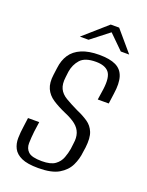

<svg xmlns="http://www.w3.org/2000/svg" viewBox="-125 -700 592 772"><g transform="rotate(20 171.0 -314.0)"><path d="M136 7Q89 7 64 -4.5Q39 -16 29 -35.5Q19 -55 19.5 -79.5Q20 -104 24 -130L29 -168H77L71 -125Q68 -98 67.5 -75Q67 -52 82 -38Q97 -24 140 -24Q178 -24 196.5 -37.5Q215 -51 222.5 -71.5Q230 -92 233 -110L236 -135Q240 -160 233.5 -179Q227 -198 209.5 -212Q192 -226 161 -239Q129 -253 105.5 -268.5Q82 -284 71.5 -307.5Q61 -331 66 -367L70 -397Q74 -431 90 -455Q106 -479 136.5 -492Q167 -505 212 -505Q257 -505 283 -492.5Q309 -480 318 -452Q327 -424 320 -378L314 -334H267L274 -381Q281 -434 264.5 -454Q248 -474 209 -474Q162 -474 142.5 -452Q123 -430 118 -399L115 -374Q111 -344 120 -325Q129 -306 151 -293Q173 -280 204 -265Q232 -253 252.5 -239Q273 -225 282.5 -201.5Q292 -178 287 -136L284 -116Q281 -85 267.5 -57Q254 -29 223.5 -11Q193 7 136 7ZM113 -547 213 -635H249L324 -547H288L227 -607L150 -547Z"/></g></svg>

Font: Alumni Sans Thin Light
Style: Italic
Weight: 300
Italic angle: -8°
Version: Version 1.016